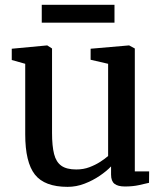

<svg xmlns="http://www.w3.org/2000/svg" viewBox="-20 -752 670 784"><path d="M490 9.5Q461.5 9.5 447.5 -1.5Q433.5 -12.5 433.5 -39V-72.5Q415.5 -53.5 387.2 -34.2Q359 -15 325.2 -2Q291.5 11 256 11Q162 11 122.5 -39.2Q83 -89.5 83 -203.5V-491.5L28 -507V-553L171.5 -566.5H173L192.5 -554V-209.5Q192.5 -156 200.8 -123.2Q209 -90.5 230.5 -75.2Q252 -60 291.5 -60Q320.5 -60 345 -69.2Q369.5 -78.5 389 -91Q408.5 -103.5 421.5 -115V-491.5L350 -508V-553L505.5 -566.5H507.5L530.5 -554V-52H589L588.5 -5.5Q571.5 -1.5 546.8 4Q522 9.5 490 9.5ZM447.5 -732.5V-659.5H150.5V-732.5Z"/></svg>

Font: Merriweather 20pt Medium
Style: Regular
Weight: 500
Version: Version 2.100